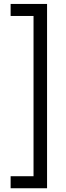

<svg xmlns="http://www.w3.org/2000/svg" viewBox="-20 -832 343 998"><path d="M35.2 146.5V84H154.3V-749H35.2V-811.5H224.6V146.5Z"/></svg>

Font: Reddit Sans A
Style: Regular
Weight: 400
Designer: Stephen Hutchings
Foundry: Reddit
Version: Version 1.013